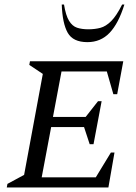

<svg xmlns="http://www.w3.org/2000/svg" viewBox="-20 -832 602 852"><path d="M10 0 13 -16 87 -56 170 -504 110 -544 113 -560H527L500 -414H483L454 -515H253L215 -313H360L415 -383H431L395 -192H378L353 -268H207L165 -45H405L472 -155H488L461 0ZM368 -645Q304 -645 280.5 -686.5Q257 -728 254 -812H264Q272 -763 286.5 -739.5Q301 -716 322 -709Q343 -702 372 -702Q401 -702 425.5 -708.5Q450 -715 473.5 -738.5Q497 -762 522 -812H532Q506 -728 466.5 -686.5Q427 -645 368 -645Z"/></svg>

Font: Spectral SC
Style: Italic
Weight: 400
Italic angle: -10°
Designer: Jean-Baptiste Levee
Foundry: Production Type
Version: Version 2.001